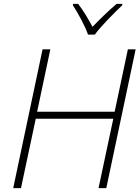

<svg xmlns="http://www.w3.org/2000/svg" viewBox="-20 -968 721 988"><path d="M433 -790H468C499 -833 568 -902 609 -941L610 -948H580C539 -914 492 -867 456 -830C436 -867 409 -914 382 -948H356L355 -941C382 -900 418 -833 433 -790ZM48 0H88L164 -357H563L487 0H527L678 -714H638L570 -393H171L239 -714H199Z"/></svg>

Font: Noto Sans ExtraLight
Style: Italic
Weight: 200
Italic angle: -12°
Designer: Monotype Design Team
Foundry: Monotype Imaging Inc.
Version: Version 2.013